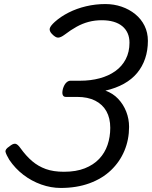

<svg xmlns="http://www.w3.org/2000/svg" viewBox="-20 -910 751 949"><path d="M280 19Q232 19 184 2Q136 -15 95.5 -46Q55 -77 26 -120Q11 -145 7.5 -158.5Q4 -172 26 -186Q44 -201 55.5 -199.5Q67 -198 81 -178Q109 -139 139 -113.5Q169 -88 206.5 -74.5Q244 -61 296 -61Q356 -61 399 -78Q442 -95 470 -124.5Q498 -154 511.5 -193.5Q525 -233 525 -278Q525 -326 506 -360Q487 -394 450.5 -412.5Q414 -431 361 -431H305Q294 -431 290 -441Q286 -451 291 -471Q297 -491 307 -501Q317 -511 328 -511H376Q428 -511 472.5 -523Q517 -535 550 -558.5Q583 -582 601.5 -617.5Q620 -653 620 -699Q620 -725 611 -745.5Q602 -766 584.5 -780.5Q567 -795 541.5 -802.5Q516 -810 483 -810Q449 -810 418.5 -802Q388 -794 359 -778Q330 -762 300 -739Q280 -724 267 -724Q254 -724 236 -743Q223 -757 226 -769.5Q229 -782 251 -802Q280 -828 319.5 -848Q359 -868 405.5 -879Q452 -890 501 -890Q543 -890 581 -877Q619 -864 648.5 -840Q678 -816 694.5 -782.5Q711 -749 711 -708Q711 -661 697.5 -621Q684 -581 658 -549.5Q632 -518 592.5 -496Q553 -474 501 -462Q538 -449 564 -421.5Q590 -394 604 -358Q618 -322 618 -283Q618 -220 595 -165Q572 -110 528.5 -68.5Q485 -27 422 -4Q359 19 280 19Z"/></svg>

Font: Playwrite DK Loopet
Style: Regular
Weight: 400
Designer: Veronika Burian, José Scaglione
Foundry: TypeTogether
Version: Version 1.002